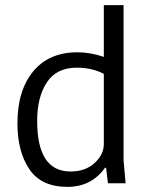

<svg xmlns="http://www.w3.org/2000/svg" viewBox="-20 -715 575 749"><path d="M282 -511Q333 -511 385 -493V-695H462V-90L470 0H401L394 -60L390 -61Q337 14 243 14Q141 14 94.5 -55Q48 -124 48 -234Q48 -362 109.5 -436.5Q171 -511 282 -511ZM385 -153V-427Q339 -451 279 -451Q201 -451 163 -394Q125 -337 125 -243Q125 -46 255 -46Q313 -46 349 -79Q385 -112 385 -153Z"/></svg>

Font: BreeCF
Style: Light
Weight: 300
Designer: Veronika Burian, Jos Scaglione
Foundry: TypeTogether
Version: Version 0.0.2